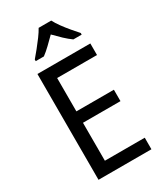

<svg xmlns="http://www.w3.org/2000/svg" viewBox="-230 -1033 960 1122"><g transform="rotate(-30 250.0 -472.0)"><path d="M445 0H88V-714H445V-636H176V-411H429V-334H176V-78H445ZM314 -944Q325 -922 345 -894.5Q365 -867 387 -841Q409 -815 427 -795V-784H371Q347 -801 321.5 -825Q296 -849 271 -875Q245 -849 220 -825Q195 -801 172 -784H117V-795Q135 -816 156.5 -842.5Q178 -869 197.5 -895.5Q217 -922 229 -944Z"/></g></svg>

Font: Noto Sans Myanmar SemiCondensed
Style: Regular
Weight: 400
Width: 4
Designer: Monotype Design Team
Foundry: Monotype Imaging Inc.
Version: Version 2.107; ttfautohint (v1.8.4.7-5d5b)